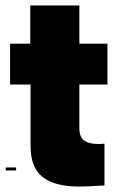

<svg xmlns="http://www.w3.org/2000/svg" viewBox="-20 -680 437 704"><path d="M374 -370V-520H271V-660H91V-520H17V-370H92V-160C92 -98 92 4 271 4C289 4 317 3 363 0V-153C356 -153 349 -152 342 -152C336 -152 330 -153 324 -153C271 -158 271 -194 271 -213V-370ZM1 -55H39V-66H1Z"/></svg>

Font: Arthouse Owned Black
Style: Regular
Weight: 900
Designer: Jeremy Tribby
Foundry: Tribby Type
Version: Version 1.000;PS 001.000;hotconv 1.0.88;makeotf.lib2.5.64775